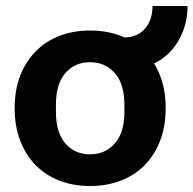

<svg xmlns="http://www.w3.org/2000/svg" viewBox="-20 -612 647 642"><path d="M281 10Q226 10 180 -7.5Q134 -25 100.5 -58.5Q67 -92 48 -140.5Q29 -189 29 -250Q29 -312 48 -360Q67 -408 100.5 -441.5Q134 -475 180 -492.5Q226 -510 281 -510Q336 -510 382.5 -492.5Q429 -475 462.5 -441.5Q496 -408 515 -360Q534 -312 534 -250Q534 -189 515 -140.5Q496 -92 462.5 -58.5Q429 -25 382.5 -7.5Q336 10 281 10ZM167 -238Q167 -169 198.5 -132.5Q230 -96 281 -96Q332 -96 364 -132.5Q396 -169 396 -238V-262Q396 -331 364 -367.5Q332 -404 281 -404Q230 -404 198.5 -367.5Q167 -331 167 -262ZM397 -487Q439 -487 464.5 -516Q490 -545 490 -592H607Q607 -546 591.5 -506.5Q576 -467 548.5 -438.5Q521 -410 482 -393.5Q443 -377 397 -377Z"/></svg>

Font: CyStack Display
Style: Bold
Weight: 700
Designer: Weizhong Zhang
Foundry: 本地遙控
Version: Version 1.000;Glyphs 3.1.2 (3151)